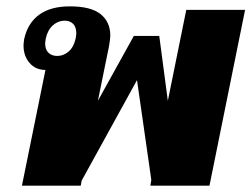

<svg xmlns="http://www.w3.org/2000/svg" viewBox="-20 -584 791 604"><path d="M123 -364Q92 -364 73 -386Q54 -408 54 -441Q54 -447 56 -461Q67 -511 103 -537.5Q139 -564 200 -564Q266 -564 296.5 -539.5Q327 -515 327 -472Q327 -463 323 -439L288 -267L401 -471H481L508 -267L566 -553H751L639 0H453L456 -18L411 -332L237 -16L234 0H49ZM218 -463Q220 -475 220 -479Q220 -499 210 -509Q200 -519 183 -519Q163 -519 146.5 -504.5Q130 -490 124 -463Q122 -451 122 -448Q122 -428 132.5 -418Q143 -408 160 -408Q180 -408 196 -422Q212 -436 218 -463Z"/></svg>

Font: Trirong Black
Style: Italic
Weight: 900
Italic angle: -12°
Designer: Katatrad Team
Foundry: CadsonDemak
Version: Version 1.001